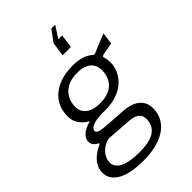

<svg xmlns="http://www.w3.org/2000/svg" viewBox="-278 -867 1136 1136"><g transform="rotate(-45 290.0 -298.5)"><path d="M321 -609H391L402 -694H370L418 -768H386L334 -698ZM218 171C370 171 464 112 477 14C487 -63 446 -116 339 -123C293 -126 256 -128 231 -130C159 -135 136 -140 138 -161C141 -180 167 -199 245 -201C252 -201 262 -200 268 -200C406 -200 479 -274 491 -361C495 -391 488 -413 486 -423C482 -435 483 -438 505 -443C527 -447 541 -449 573 -455L584 -530C546 -515 502 -497 473 -484C465 -481 456 -477 451 -482C421 -509 383 -524 319 -524C193 -524 101 -464 88 -361C79 -298 99 -254 159 -219C103 -205 72 -178 67 -147C64 -122 76 -104 101 -91C108 -88 107 -84 99 -80C39 -51 4 -14 -3 32C-15 117 62 171 218 171ZM277 -251C193 -251 150 -291 159 -360C169 -431 224 -475 307 -475C392 -475 433 -432 422 -360C412 -290 363 -251 277 -251ZM238 119C122 119 61 87 70 24C78 -30 139 -70 174 -67L319 -57C389 -53 411 -24 405 23C397 89 341 119 238 119Z"/></g></svg>

Font: United Sans Light
Style: Italic
Weight: 300
Italic angle: -8°
Designer: Pablo Impallari, Rodrigo Fuenzalida (Modified by Dan O. Williams)
Version: Version 1.000;PS 001.000;hotconv 1.0.88;makeotf.lib2.5.64775